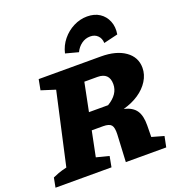

<svg xmlns="http://www.w3.org/2000/svg" viewBox="-194 -1042 1076 1170"><g transform="rotate(-20 343.5 -457.5)"><path d="M-35 0 -23 -62Q-6 -70 14.5 -77.5Q35 -85 69 -93L173 -560L82 -589L95 -657H498Q597 -657 655 -616Q713 -575 713 -506Q713 -462 688 -422Q663 -382 619.5 -353Q576 -324 520 -309Q575 -296 598 -262Q621 -228 620 -165L619 -91L697 -69L683 0H421L430 -176Q432 -221 418.5 -237Q405 -253 366 -253H292L259 -90L341 -69L328 0ZM436 -547H351L314 -363H438Q512 -407 512 -473Q512 -547 436 -547ZM502 -915Q549 -915 582 -893.5Q615 -872 630.5 -834Q646 -796 638 -749L546 -727Q545 -757 526.5 -775.5Q508 -794 478 -794Q447 -794 421.5 -775.5Q396 -757 382 -727L299 -749Q310 -797 340.5 -834.5Q371 -872 413.5 -893.5Q456 -915 502 -915Z"/></g></svg>

Font: Piazzolla SC ExtraBold
Style: Italic
Weight: 800
Italic angle: -11.3°
Designer: Juan Pablo del Peral
Foundry: Huerta Tipografica
Version: Version 1.330